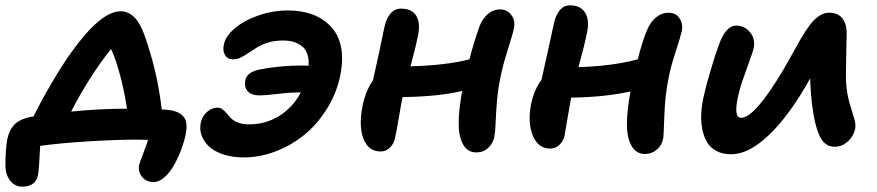

<svg xmlns="http://www.w3.org/2000/svg" viewBox="-51 -553 3252 712"><path d="M519 122.1Q491.7 122.1 476.1 103.3Q460.4 84.5 464.8 59.1Q467.3 49.3 479.7 17.1Q492.2 -15.1 498 -34.2Q492.2 -34.2 478.5 -34.7Q464.8 -35.2 457 -35.2Q380.9 -35.2 277.3 -28.8Q173.8 -22.5 98.1 -12.2Q93.8 77.6 89.8 96.2Q86.9 116.7 71.3 127.9Q55.7 139.2 32.2 139.2Q3.9 139.2 -13.4 116.7Q-30.8 94.2 -30.8 61Q-30.8 -1 -23.9 -37.1Q-17.6 -67.9 -1 -87.4Q15.6 -106.9 48.8 -116.2Q61 -119.6 73.2 -121.1Q99.6 -174.8 139.2 -242.7Q178.7 -310.5 214.8 -360.8Q323.2 -511.2 396 -511.2Q453.1 -511.2 483.9 -424.8Q532.2 -291 548.8 -147Q551.8 -147 557.9 -146.5Q564 -146 566.9 -146Q611.8 -142.1 629.4 -120.8Q647 -99.6 637.2 -53.2Q632.3 -28.3 621.3 1Q610.4 30.3 595.2 57.9Q580.1 85.4 559.6 103.8Q539.1 122.1 519 122.1ZM276.9 -252Q239.7 -192.9 212.9 -139.2Q317.9 -149.9 419.9 -149.9Q410.6 -212.9 394.5 -273.4Q378.4 -334 360.8 -371.1Q318.4 -318.8 276.9 -252Z M853.5 30.8Q810.1 30.8 776.1 19.3Q742.2 7.8 723.1 -10.7Q704.1 -29.3 696.3 -51.8Q688.5 -74.2 693.4 -97.2Q698.2 -122.1 716.6 -137.9Q734.9 -153.8 756.3 -153.8Q766.1 -153.8 774.4 -147.5Q782.7 -141.1 790 -132.1Q797.4 -123 806.6 -113.8Q815.9 -104.5 832.5 -98.1Q849.1 -91.8 871.6 -91.8Q934.1 -91.8 984.4 -123Q1034.7 -154.3 1064.5 -210H1043.5Q1022 -210 976.8 -204.6Q931.6 -199.2 912.6 -199.2Q881.3 -199.2 867.7 -214.6Q854 -230 858.4 -253.9Q863.3 -284.7 909.7 -294.9Q986.8 -310.1 1071.3 -310.1Q1075.2 -310.1 1082.5 -309.6Q1089.8 -309.1 1093.3 -309.1Q1095.2 -335.4 1087.9 -354.5Q1080.6 -373.5 1066.4 -383.5Q1052.2 -393.6 1035.6 -398.2Q1019 -402.8 998.5 -402.8Q947.3 -402.8 906.7 -379.9Q895 -373 874 -358.9Q853 -344.7 840.3 -338.9Q827.6 -333 813.5 -333Q793 -333 783.4 -348.9Q773.9 -364.7 779.3 -388.2Q785.2 -418.5 819.1 -447.5Q853 -476.6 906.5 -495.4Q960 -514.2 1017.6 -514.2Q1067.4 -514.2 1107.2 -499.5Q1147 -484.9 1175.3 -455.3Q1203.6 -425.8 1213.1 -381.1Q1222.7 -336.4 1211.4 -275.9Q1197.8 -208 1161.6 -149.9Q1125.5 -91.8 1076.9 -52.5Q1028.3 -13.2 970 8.8Q911.6 30.8 853.5 30.8Z M1360.8 8.8Q1315.9 8.8 1297.4 -37.1Q1278.8 -83 1293 -158.2Q1304.7 -216.3 1332 -254.9Q1359.4 -376 1374 -450.2Q1380.4 -481.9 1396 -501.5Q1411.6 -521 1436 -521Q1476.1 -521 1492.4 -494.9Q1508.8 -468.8 1499 -419.9Q1491.2 -380.4 1471.2 -307.1Q1602.5 -310.5 1689.9 -333Q1706.5 -398.4 1727.1 -455.1Q1737.3 -482.9 1757.6 -500.5Q1777.8 -518.1 1803.2 -518.1Q1829.6 -518.1 1845 -497.6Q1860.4 -477.1 1855 -449.2Q1851.1 -428.7 1832.3 -369.4Q1813.5 -310.1 1805.2 -268.1Q1795.4 -221.2 1791.7 -175.8Q1788.1 -130.4 1786.9 -96.7Q1785.6 -63 1782.2 -45.9Q1776.9 -20.5 1759 -4.2Q1741.2 12.2 1714.8 12.2Q1682.6 12.2 1666 -17.8Q1649.4 -47.9 1649.9 -97.4Q1650.4 -147 1662.1 -210.9L1663.1 -215.8Q1575.7 -194.8 1441.9 -192.9Q1436.5 -167 1428 -116.5Q1419.4 -65.9 1414.1 -42Q1410.2 -20.5 1395.3 -5.9Q1380.4 8.8 1360.8 8.8Z M1989.3 -2Q1945.3 -2 1925.3 -49.1Q1905.3 -96.2 1918 -165Q1929.7 -221.2 1957 -256.8Q1962.4 -282.2 1978.8 -355Q1995.1 -427.7 2002 -460.9Q2008.3 -493.7 2023.4 -513.4Q2038.6 -533.2 2063 -533.2Q2101.6 -533.2 2118.7 -506.3Q2135.7 -479.5 2126 -432.1Q2117.7 -390.1 2094.2 -304.2Q2219.2 -307.6 2314 -333Q2331.1 -400.9 2349.1 -442.9Q2360.8 -471.2 2381.8 -488.5Q2402.8 -505.9 2428.2 -505.9Q2454.6 -505.9 2468.8 -485.4Q2482.9 -464.8 2477.1 -437Q2473.1 -418 2454.6 -361.3Q2436 -304.7 2429.2 -268.1Q2415 -199.7 2412.6 -124.3Q2410.2 -48.8 2408.2 -39.1Q2403.8 -15.1 2385 1.5Q2366.2 18.1 2341.3 18.1Q2308.1 18.1 2290.8 -12.5Q2273.4 -43 2273.9 -94.7Q2274.4 -146.5 2287.1 -213.9Q2193.8 -192.9 2066.9 -190.9Q2061.5 -163.1 2053.7 -115.5Q2045.9 -67.9 2043 -51.8Q2038.6 -29.8 2023.7 -15.9Q2008.8 -2 1989.3 -2Z M2660.2 19Q2628.9 19 2606.2 7.1Q2583.5 -4.9 2571.3 -25.1Q2559.1 -45.4 2553.5 -73Q2547.9 -100.6 2549.3 -130.6Q2550.8 -160.6 2558.1 -193.8Q2566.4 -232.4 2584.5 -293.2Q2602.5 -354 2614.3 -384.8Q2639.6 -458 2679.2 -458Q2710 -458 2730.2 -433.6Q2750.5 -409.2 2744.1 -376Q2741.7 -362.3 2719.5 -302.2Q2697.3 -242.2 2689.9 -211.9Q2665.5 -116.2 2697.3 -116.2Q2748.5 -116.2 2856 -297.9Q2867.7 -317.9 2885.3 -349.6Q2902.8 -381.3 2913.3 -399.9Q2923.8 -418.5 2938.7 -441.2Q2953.6 -463.9 2965.6 -476.3Q2977.5 -488.8 2992.4 -497.3Q3007.3 -505.9 3022.9 -505.9Q3055.7 -505.9 3071.8 -486.1Q3087.9 -466.3 3088.9 -433.1Q3088.9 -423.3 3086.9 -339.4Q3085 -255.4 3086.9 -243.2Q3089.8 -203.1 3100.1 -168.5Q3110.4 -133.8 3116.9 -112.5Q3123.5 -91.3 3120.1 -75.2Q3114.7 -48.3 3093.3 -28.6Q3071.8 -8.8 3043.9 -8.8Q3024.4 -8.8 3010 -20Q2995.6 -31.2 2986.1 -54.2Q2976.6 -77.1 2970.7 -103.3Q2964.8 -129.4 2960 -168Q2955.1 -208.5 2953.1 -262.2Q2941.9 -240.2 2918 -202.1Q2851.6 -96.2 2785.4 -38.6Q2719.2 19 2660.2 19Z"/></svg>

Font: Shantell Sans Irregular
Style: Italic
Weight: 600
Italic angle: -11.31°
Designer: Stephen Nixon, Anya Danilova, Shantell Martin
Foundry: Arrow Type
Version: Version 1.006;[9816181b4]